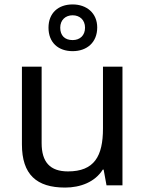

<svg xmlns="http://www.w3.org/2000/svg" viewBox="-20 -837 658 867"><path d="M308 -606C372 -606 419 -645 419 -713C419 -778 371 -817 308 -817C243 -817 199 -778 199 -712C199 -645 243 -606 308 -606ZM308 -656C272 -656 252 -677 252 -712C252 -747 276 -768 308 -768C340 -768 364 -747 364 -712C364 -677 341 -656 308 -656ZM533 -536H445V-257C445 -132 406 -63 287 -63C206 -63 168 -105 168 -191V-536H79V-185C79 -49 145 10 274 10C343 10 409 -15 444 -71H448L461 0H533Z"/></svg>

Font: Noto Sans Brahmi
Style: Regular
Weight: 400
Designer: Monotype Design Team
Foundry: Monotype Imaging Inc.
Version: Version 2.004